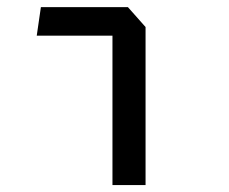

<svg xmlns="http://www.w3.org/2000/svg" viewBox="-20 -534 660 554"><path d="M304.5 0H400V-456L349 -513.5H98L86 -431H304.5Z"/></svg>

Font: Monaspace Krypton
Style: Regular
Weight: 400
Designer: Riley Cran & the Lettermatic Team
Foundry: Lettermatic
Version: Version 1.200 (Monaspace Krypton)